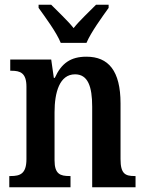

<svg xmlns="http://www.w3.org/2000/svg" viewBox="-20 -786 612 806"><path d="M235 -606H343C362 -651 409 -715 436 -753V-766H383C356 -738 315 -701 289 -668C263 -701 222 -738 195 -766H142V-753C169 -715 217 -651 235 -606ZM19 0H276V-47H272C233 -47 209 -55 209 -113V-315C209 -398 230 -474 295 -474C349 -474 367 -423 367 -338V0H549V-47H545C506 -47 486 -56 486 -118V-352C486 -489 435 -548 343 -548C277 -548 238 -521 210 -459H206L195 -536H23V-489H28C65 -489 91 -480 91 -422V-118C91 -56 64 -47 25 -47H19Z"/></svg>

Font: Noto Serif Sinhala Condensed SemiBold
Style: Regular
Weight: 600
Width: 3
Designer: Jelle Bosma - Monotype Design Team
Foundry: Monotype Imaging Inc.
Version: Version 2.007